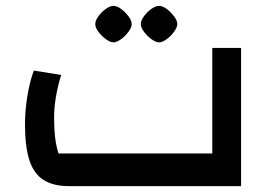

<svg xmlns="http://www.w3.org/2000/svg" viewBox="-20 -633 933 653"><path d="M214 0Q161 0 128 -21Q95 -42 80 -88Q65 -134 65 -210Q65 -257 73 -306Q81 -355 95 -393L188 -378Q176 -339 170 -302.5Q164 -266 164 -234Q164 -195 167.5 -165.5Q171 -136 179 -111H702V-470H800V0ZM366 -489Q355 -489 340.5 -499.5Q326 -510 315 -524.5Q304 -539 304 -551Q304 -563 314.5 -577.5Q325 -592 339.5 -602.5Q354 -613 366 -613Q378 -613 392 -602.5Q406 -592 417 -577.5Q428 -563 428 -551Q428 -540 417 -525Q406 -510 391.5 -499.5Q377 -489 366 -489ZM521 -489Q510 -489 495.5 -499.5Q481 -510 470 -524.5Q459 -539 459 -551Q459 -563 469.5 -577.5Q480 -592 494.5 -602.5Q509 -613 521 -613Q533 -613 547 -602.5Q561 -592 572 -577.5Q583 -563 583 -551Q583 -540 572 -525Q561 -510 546.5 -499.5Q532 -489 521 -489Z"/></svg>

Font: Changa ExtraLight Medium
Style: Regular
Weight: 500
Version: Version 3.002; ttfautohint (v1.8.2)